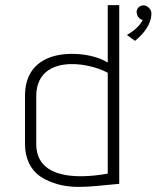

<svg xmlns="http://www.w3.org/2000/svg" viewBox="-20 -720 648 752"><path d="M402 -700V-475C341 -513 229 -521 163 -490C113 -467 78 -422 78 -346V-157C78 -85 111 -41 156 -18C245 27 322 11 447 0V-700ZM402 -40C268 -16 122 -26 122 -156V-343C122 -503 315 -482 402 -435ZM539 -642C539 -642 527 -611 477 -583L509 -560C543 -588 573 -625 573 -668C573 -683 558 -698 544 -699C528 -700 516 -688 515 -674C515 -667 517 -653 532 -644Z"/></svg>

Font: Advent Pro
Style: Light
Weight: 300
Designer: Andreas Kalpakidis
Foundry: Andreas Kalpakidis
Version: Version 2.002 2007